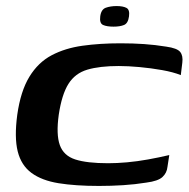

<svg xmlns="http://www.w3.org/2000/svg" viewBox="-20 -607 623 634"><path d="M37 -228Q48 -306 77 -353.5Q106 -401 150.5 -424.5Q195 -448 252.5 -456Q310 -464 378 -464Q419 -464 455.5 -461.5Q492 -459 529 -453Q565 -448 575 -435.5Q585 -423 582 -400L577 -359Q552 -369 515.5 -375.5Q479 -382 441 -385.5Q403 -389 372 -389Q309 -389 268.5 -377Q228 -365 206 -330Q184 -295 174 -228Q165 -163 177.5 -128Q190 -93 228.5 -80.5Q267 -68 337 -68Q366 -68 399.5 -71Q433 -74 469 -80.5Q505 -87 539 -95L533 -56Q531 -36 516.5 -22.5Q502 -9 463 -4Q426 2 386.5 4.5Q347 7 307 7Q229 7 173.5 -2Q118 -11 84 -36Q50 -61 38.5 -107Q27 -153 37 -228ZM355 -519Q333 -519 320.5 -524.5Q308 -530 311 -553Q314 -576 329.5 -581.5Q345 -587 365 -587Q386 -587 397.5 -581Q409 -575 406 -553Q403 -530 389.5 -524.5Q376 -519 355 -519Z"/></svg>

Font: Genos SemiBold
Style: Italic
Weight: 600
Italic angle: -8°
Version: Version 1.010